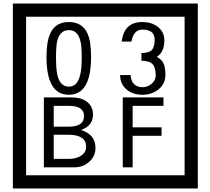

<svg xmlns="http://www.w3.org/2000/svg" viewBox="-20 -980 1195 1090"><path d="M1103 90H53V-960H1103ZM1028 15V-885H128V15ZM497 -656Q497 -442 371 -442Q244 -442 244 -656Q244 -744 265 -789Q294 -855 371 -855Q448 -855 477 -789Q497 -745 497 -656ZM444 -656Q444 -723 435 -752Q420 -809 371 -809Q322 -809 306 -752Q298 -723 298 -656Q298 -587 306 -553Q322 -488 371 -488Q419 -488 435 -554Q444 -587 444 -656ZM919 -556Q919 -504 880.5 -473Q842 -442 789 -442Q734 -442 700 -471Q662 -502 662 -554H721Q727 -485 790 -485Q818 -485 841 -504.5Q864 -524 864 -552Q864 -597 846 -616Q828 -635 783 -635V-679Q825 -679 841.5 -696Q858 -713 858 -754Q858 -812 789 -812Q738 -812 726 -744H671Q684 -855 788 -855Q839 -855 874 -829Q913 -800 913 -750Q913 -685 871 -658Q895 -642 903 -630Q919 -605 919 -556ZM522 -141Q522 -93 486.5 -61.5Q451 -30 403 -30H229V-427H388Q439 -427 471 -404Q508 -378 508 -329Q508 -266 440 -242Q522 -216 522 -141ZM457 -321Q457 -379 372 -379H285V-261H371Q457 -261 457 -321ZM469 -147Q469 -215 368 -215H285V-78H371Q408 -78 435 -93Q469 -112 469 -147ZM908 -379H733V-257H897V-209H733V-30H677V-427H908Z"/></svg>

Font: Unicode BMP Fallback SIL
Style: Regular
Weight: 400
Foundry: NRSI, SIL International
Version: Version 5.1 Based on Unicode 5.1